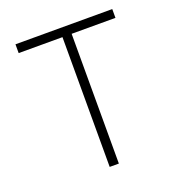

<svg xmlns="http://www.w3.org/2000/svg" viewBox="-126 -798 839 903"><g transform="rotate(-20 293.0 -346.5)"><path d="M270 0H315.9V-649.4H535.2V-693.4H50.8V-649.4H270Z"/></g></svg>

Font: Cascadia Code PL ExtraLight
Style: Regular
Weight: 200
Monospace: yes
Designer: Aaron Bell
Foundry: Saja Typeworks
Version: Version 2404.023